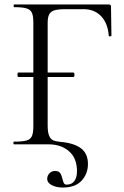

<svg xmlns="http://www.w3.org/2000/svg" viewBox="-20 -645 553 858"><path d="M191 154Q191 140 201 129.5Q211 119 226 119Q242 119 248.5 128Q255 137 259 154Q262 167 265.5 173.5Q269 180 278 180Q300 180 312 164.5Q324 149 324 120Q324 62 288.5 31Q253 0 197 0H42Q40 0 40 -6Q40 -12 42 -12Q80 -12 98 -17Q116 -22 122.5 -36.5Q129 -51 129 -81V-544Q129 -574 122.5 -588Q116 -602 98.5 -607.5Q81 -613 43 -613Q41 -613 41 -619Q41 -625 43 -625H466Q476 -625 476 -616L478 -486Q478 -483 472 -482.5Q466 -482 466 -485Q462 -541 432 -572.5Q402 -604 354 -604H275Q241 -604 224 -599Q207 -594 200 -581Q193 -568 193 -543V-85Q193 -53 200 -37.5Q207 -22 218.5 -17.5Q230 -13 250 -11Q310 -6 341.5 17.5Q373 41 373 88Q373 131 345 162Q317 193 260 193Q232 193 211.5 182.5Q191 172 191 154ZM58 -311Q58 -321 62 -321H308Q310 -321 311.5 -318Q313 -315 313 -311Q313 -307 311.5 -304Q310 -301 308 -301H62Q58 -301 58 -311Z"/></svg>

Font: Cormorant
Style: Regular
Weight: 400
Designer: Christian Thalmann (Catharsis Fonts)
Foundry: Catharsis Fonts
Version: Version 4.000